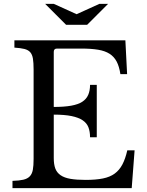

<svg xmlns="http://www.w3.org/2000/svg" viewBox="-20 -980 766 1000"><path d="M260 -423Q314 -423 350.5 -429.5Q387 -436 408.5 -450Q430 -464 439.5 -486Q449 -508 449 -538H484V-265H449Q449 -295 440.5 -317Q432 -339 410.5 -353.5Q389 -368 352.5 -375.5Q316 -383 260 -383V-157Q260 -124 268 -102.5Q276 -81 295.5 -67.5Q315 -54 347 -48.5Q379 -43 426 -43Q479 -43 516 -50.5Q553 -58 577.5 -76Q602 -94 617.5 -123.5Q633 -153 643 -197H681L666 0H45V-38Q80 -39 101.5 -44Q123 -49 135 -61.5Q147 -74 151 -95.5Q155 -117 155 -152V-618Q155 -653 151.5 -674.5Q148 -696 137.5 -708Q127 -720 107 -725Q87 -730 55 -732V-770H633L642 -594H607Q601 -634 587.5 -659.5Q574 -685 550.5 -700Q527 -715 491 -721Q455 -727 404 -727H277Q260 -727 260 -710ZM324 -851 215 -960H260L379 -906L498 -960H543L434 -851Z"/></svg>

Font: SVN-Libre Baskerville
Style: Regular
Weight: 400
Designer: Pablo Impallari, Rodrigo Fuenzalida
Foundry: Pablo Impallari, Rodrigo Fuenzalida
Version: Version 1.000; ttfautohint (v1.8.4)